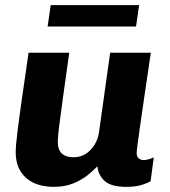

<svg xmlns="http://www.w3.org/2000/svg" viewBox="-20 -716 661 746"><path d="M190 10Q120 10 80.5 -25.5Q41 -61 41 -125Q41 -149 47.8 -203.5Q54.5 -258 65.8 -337Q77 -416 91 -511H249Q235 -410.5 225 -339.5Q215 -268.5 209.8 -225.5Q204.5 -182.5 204.5 -165Q204.5 -134 220.2 -119.5Q236 -105 265.5 -105Q292.5 -105 313.2 -118.2Q334 -131.5 347.5 -153.8Q361 -176 364.5 -201L408 -511H566Q558.5 -460.5 552 -416.5Q545.5 -372.5 540 -334.8Q534.5 -297 530 -265.5Q525.5 -234 522 -209.2Q518.5 -184.5 516 -166.5Q513.5 -148.5 512.2 -137Q511 -125.5 511 -121Q511 -107 519.2 -100.5Q527.5 -94 537 -94Q547 -94 558 -97.2Q569 -100.5 577.5 -104.5L565 -11.5Q553 -4.5 529.5 2.8Q506 10 471 10Q414 10 388.5 -11.2Q363 -32.5 358 -70Q344.5 -54.5 321 -35.8Q297.5 -17 264.8 -3.5Q232 10 190 10ZM165 -613 177 -696H520.5L508.5 -613Z"/></svg>

Font: Chivo Medium
Style: Italic
Weight: 500
Italic angle: -8.05°
Designer: Hector Gatti
Foundry: Omnibus-Type
Version: Version 2.002